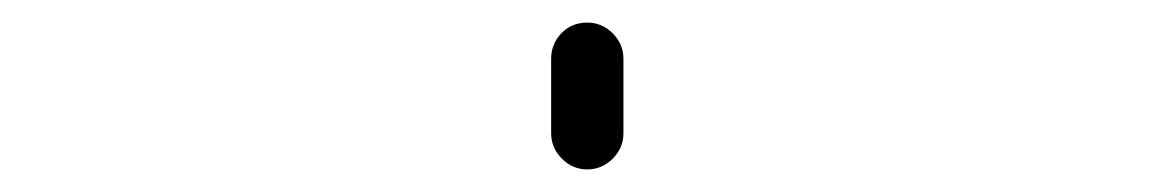

<svg xmlns="http://www.w3.org/2000/svg" viewBox="-20 -445 1040 170"><path d="M468 -327V-393Q468 -406 477 -415.5Q486 -425 500 -425Q513 -425 522.5 -415.5Q532 -406 532 -393V-327Q532 -314 522.5 -304.5Q513 -295 500 -295Q487 -295 477.5 -304.5Q468 -314 468 -327Z"/></svg>

Font: Rounded Mplus 1c Light
Style: Regular
Weight: 300
Version: Version 1.059.20150529